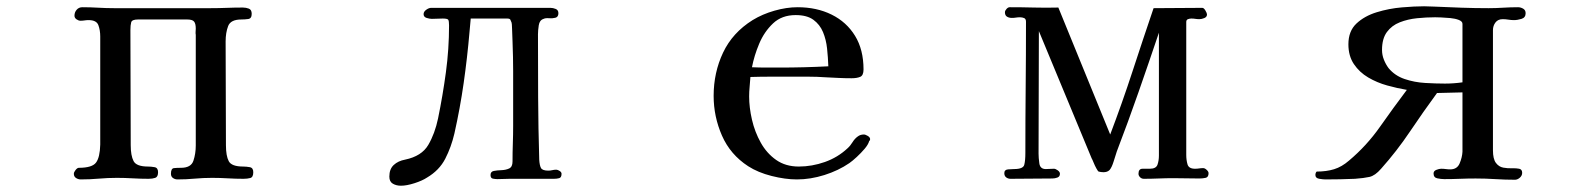

<svg xmlns="http://www.w3.org/2000/svg" viewBox="-20 -567 5040 611"><path d="M786 -19Q786 -3 776.5 -0.5Q767 2 755 2Q730 2 705 0.5Q680 -1 655 -1Q627 -1 599.5 1.5Q572 4 545 4Q537 4 530.5 -0.5Q524 -5 524 -14Q524 -31 533.5 -32Q543 -33 556 -33Q588 -33 595.5 -55.5Q603 -78 603 -104V-456Q602 -461 602.5 -466.5Q603 -472 603 -476Q603 -492 597.5 -498.5Q592 -505 576 -505H419Q400 -505 397.5 -496Q395 -487 395 -471Q395 -380 395.5 -288.5Q396 -197 396 -105Q396 -72 405 -54.5Q414 -37 451 -37Q461 -37 472 -35Q483 -33 483 -19Q483 -4 474 -1Q465 2 453 2Q428 2 402.5 0.5Q377 -1 352 -1Q323 -1 294.5 1.5Q266 4 237 4Q229 4 222 -0.5Q215 -5 215 -14Q215 -19 220.5 -26Q226 -33 231 -33Q273 -33 285.5 -49.5Q298 -66 299 -107V-451Q299 -471 293 -487Q287 -503 262 -503Q255 -503 249 -502Q243 -501 236 -501Q230 -501 223.5 -505.5Q217 -510 217 -517Q217 -528 224 -536Q231 -544 242 -544Q267 -544 292.5 -542.5Q318 -541 343 -541H650Q676 -541 701.5 -542Q727 -543 753 -543Q763 -543 772 -539.5Q781 -536 781 -523Q781 -508 770 -506.5Q759 -505 748 -505Q714 -505 706 -484Q698 -463 698 -435Q698 -353 698.5 -270.5Q699 -188 699 -105Q699 -71 708 -54Q717 -37 754 -37Q764 -37 775 -35Q786 -33 786 -19Z M1767 -14Q1767 -2 1759.5 0Q1752 2 1743 2H1602Q1592 2 1582.5 2.5Q1573 3 1563 3Q1556 3 1548.5 1.5Q1541 0 1541 -10Q1541 -21 1551.5 -23Q1562 -25 1576 -25.5Q1590 -26 1600.5 -31Q1611 -36 1611 -53Q1611 -82 1612 -110.5Q1613 -139 1613 -167V-315Q1613 -321 1613 -340.5Q1613 -360 1612.5 -385.5Q1612 -411 1611 -435.5Q1610 -460 1609.5 -476.5Q1609 -493 1608 -495Q1606 -501 1604 -504.5Q1602 -508 1594 -508H1478Q1477 -497 1476 -486Q1475 -475 1474 -464Q1467 -383 1455.5 -302.5Q1444 -222 1426 -142Q1416 -99 1397 -62Q1378 -25 1339 -2Q1324 8 1299 16Q1274 24 1256 24Q1241 24 1230 17.5Q1219 11 1219 -5Q1219 -29 1233 -42Q1247 -55 1269 -59Q1322 -70 1343 -106Q1364 -142 1374 -190Q1389 -263 1399 -337Q1409 -411 1409 -486Q1409 -500 1406.5 -504Q1404 -508 1389 -508Q1381 -508 1372 -507.5Q1363 -507 1354 -507Q1347 -507 1337.5 -510Q1328 -513 1328 -522Q1328 -530 1336.5 -536Q1345 -542 1352 -542H1732Q1740 -542 1748.5 -538.5Q1757 -535 1757 -525Q1757 -513 1747.5 -510.5Q1738 -508 1727 -509Q1716 -510 1710 -507Q1697 -503 1694.5 -486.5Q1692 -470 1692 -458Q1692 -358 1692.5 -258.5Q1693 -159 1696 -59Q1697 -41 1701.5 -32.5Q1706 -24 1725 -24Q1731 -24 1737.5 -25.5Q1744 -27 1750 -27Q1755 -27 1761 -23Q1767 -19 1767 -14Z M2616 -356Q2615 -384 2612 -412.5Q2609 -441 2599 -465Q2589 -489 2568.5 -504Q2548 -519 2512 -519Q2468 -519 2440 -492.5Q2412 -466 2396 -428Q2380 -390 2373 -353Q2396 -352 2418 -352Q2440 -352 2462 -352Q2500 -352 2538.5 -353Q2577 -354 2616 -356ZM2749 -124Q2749 -120 2746 -118Q2743 -107 2731.5 -93.5Q2720 -80 2706.5 -67.5Q2693 -55 2683 -48Q2648 -24 2603.5 -10Q2559 4 2516 4Q2479 4 2435.5 -7Q2392 -18 2361 -38Q2304 -75 2277.5 -135.5Q2251 -196 2251 -262Q2251 -336 2281 -399.5Q2311 -463 2375 -503Q2406 -522 2444.5 -533Q2483 -544 2518 -544Q2579 -544 2626.5 -520.5Q2674 -497 2701 -453Q2728 -409 2728 -346Q2728 -327 2717.5 -322.5Q2707 -318 2690 -318Q2669 -318 2648.5 -319Q2628 -320 2608 -321Q2580 -323 2552.5 -323Q2525 -323 2496 -323Q2464 -323 2432 -323Q2400 -323 2368 -322Q2367 -306 2365.5 -290.5Q2364 -275 2364 -260Q2364 -225 2373 -186Q2382 -147 2401 -113Q2420 -79 2450 -58Q2480 -37 2522 -37Q2564 -37 2605 -51.5Q2646 -66 2677 -95Q2686 -103 2693 -114.5Q2700 -126 2710 -133Q2718 -139 2729 -139Q2734 -139 2741.5 -134.5Q2749 -130 2749 -124Z M3826 -16Q3826 -3 3816.5 -1Q3807 1 3797 1Q3776 1 3755.5 0.5Q3735 0 3714 0Q3691 0 3667 1Q3643 2 3620 2Q3613 2 3608 -3Q3603 -8 3603 -14Q3603 -30 3616 -30Q3629 -30 3639 -30Q3659 -30 3663.5 -43Q3668 -56 3668 -72V-463Q3636 -368 3603 -273.5Q3570 -179 3534 -85Q3530 -73 3524 -53.5Q3518 -34 3511 -26Q3507 -22 3502 -20.5Q3497 -19 3492 -19Q3488 -19 3484 -19.5Q3480 -20 3476 -21Q3474 -22 3469 -31Q3464 -40 3460 -50Q3456 -60 3454 -63L3286 -468Q3286 -371 3285.5 -273.5Q3285 -176 3285 -78Q3285 -65 3287.5 -47Q3290 -29 3308 -29Q3315 -29 3321 -29.5Q3327 -30 3334 -30Q3339 -30 3346 -25Q3353 -20 3353 -14Q3353 -5 3345 -2Q3337 1 3329 1L3196 2Q3188 2 3182 -2.5Q3176 -7 3176 -16Q3176 -27 3188 -28Q3200 -29 3207 -29Q3236 -29 3239.5 -42.5Q3243 -56 3243 -80Q3243 -185 3244 -289.5Q3245 -394 3245 -498Q3245 -507 3239 -509.5Q3233 -512 3226 -512Q3219 -512 3213 -511Q3207 -510 3200 -510Q3191 -510 3184.5 -514Q3178 -518 3178 -528Q3178 -533 3183 -538.5Q3188 -544 3193 -544Q3232 -544 3270.5 -543Q3309 -542 3348 -543L3513 -139Q3551 -239 3584 -340Q3617 -441 3651 -541Q3689 -541 3728 -541.5Q3767 -542 3806 -542Q3811 -542 3816 -533.5Q3821 -525 3821 -521Q3821 -513 3812.5 -509.5Q3804 -506 3797 -506Q3790 -506 3784 -507Q3778 -508 3771 -508Q3766 -508 3760.5 -506Q3755 -504 3755 -497V-74Q3755 -58 3759 -44Q3763 -30 3783 -30Q3790 -30 3796 -31Q3802 -32 3809 -32Q3814 -32 3820 -26.5Q3826 -21 3826 -16Z M4634 -491Q4634 -499 4622.5 -503.5Q4611 -508 4595.5 -509.5Q4580 -511 4566 -511.5Q4552 -512 4547 -512Q4519 -512 4489.5 -509Q4460 -506 4434.5 -496Q4409 -486 4393.5 -465Q4378 -444 4378 -408Q4378 -392 4384 -377Q4390 -362 4399 -350Q4419 -326 4450 -315.5Q4481 -305 4515.5 -303Q4550 -301 4578 -301Q4592 -301 4606 -302Q4620 -303 4634 -305ZM4835 -525Q4835 -511 4822 -507Q4809 -503 4798 -503Q4789 -503 4780 -504.5Q4771 -506 4762 -506Q4747 -506 4739 -495.5Q4731 -485 4731 -471V-89Q4731 -61 4740.5 -48.5Q4750 -36 4764 -33.5Q4778 -31 4791.5 -31.5Q4805 -32 4814.5 -30Q4824 -28 4824 -17Q4824 -8 4816.5 -1.5Q4809 5 4801 5Q4770 5 4738.5 3Q4707 1 4676 1Q4651 1 4626 2Q4601 3 4576 3Q4566 3 4554 0.5Q4542 -2 4542 -15Q4542 -23 4551 -26.5Q4560 -30 4566 -30Q4574 -30 4581 -29Q4588 -28 4595 -28Q4617 -28 4625 -47Q4633 -66 4634 -84V-273L4553 -271Q4509 -211 4467 -148.5Q4425 -86 4375 -30Q4356 -8 4338 -4Q4320 0 4292 2Q4269 3 4245 3.5Q4221 4 4198 4Q4191 4 4178.5 2Q4166 0 4166 -10Q4166 -17 4170 -21Q4201 -21 4225.5 -28.5Q4250 -36 4273 -56Q4329 -103 4371.5 -163.5Q4414 -224 4457 -281Q4427 -286 4394.5 -295Q4362 -304 4334 -320.5Q4306 -337 4288.5 -363Q4271 -389 4271 -426Q4271 -468 4296.5 -492Q4322 -516 4361 -528Q4400 -540 4441 -543.5Q4482 -547 4512 -547Q4520 -547 4528 -546.5Q4536 -546 4544 -546Q4588 -544 4631 -542.5Q4674 -541 4717 -541Q4740 -541 4763.5 -542.5Q4787 -544 4811 -544Q4819 -544 4827 -539.5Q4835 -535 4835 -525Z"/></svg>

Font: Kaisei Decol Medium
Style: Regular
Weight: 500
Designer: Font-Kai, 金井和夫
Foundry: KAZUO KANAI
Version: Version 5.003